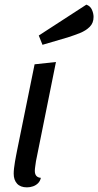

<svg xmlns="http://www.w3.org/2000/svg" viewBox="-20 -787 423 827"><path d="M96 20Q68 20 53.5 4Q39 -12 39 -39Q39 -49 40.5 -62.5Q42 -76 44.5 -90.5Q47 -105 49.5 -118Q52 -131 54 -141L129 -510L221 -520L135 -93Q134 -85 132 -72Q130 -59 130 -51Q130 -37 136.5 -29.5Q143 -22 156 -21Q153 -7 144 2Q135 11 122.5 15.5Q110 20 96 20ZM163 -594 147 -634 352 -767Q369 -761 376 -745Q383 -729 383 -714Q383 -688 366.5 -671.5Q350 -655 325 -645Q300 -635 272 -626Z"/></svg>

Font: Sansita Swashed Light Light
Style: Regular
Weight: 300
Version: Version 1.003